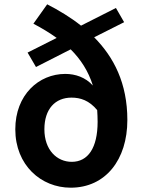

<svg xmlns="http://www.w3.org/2000/svg" viewBox="-20 -857 671 891"><path d="M186 -257C186 -351 236 -404 312 -404C353 -404 394 -391 431 -346C432 -329 433 -311 433 -292C433 -170 388 -106 313 -106C244 -106 186 -161 186 -257ZM308 14C470 14 571 -116 571 -300C571 -471 508 -592 417 -684L556 -754L518 -820L356 -738C307 -777 253 -809 199 -837L135 -747C175 -726 211 -704 243 -681L108 -613L147 -546L308 -628C355 -581 390 -527 411 -460C377 -498 330 -514 283 -514C160 -514 51 -417 51 -257C51 -90 171 14 308 14Z"/></svg>

Font: Noto Sans HK
Style: Bold
Weight: 700
Designer: Ryoko NISHIZUKA 西塚涼子 (kana, bopomofo & ideographs); Paul D. Hunt (Latin, Greek & Cyrillic); Sandoll Communications 산돌커뮤니
Foundry: Adobe
Version: Version 2.002;hotconv 1.0.116;makeotfexe 2.5.65601